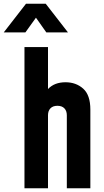

<svg xmlns="http://www.w3.org/2000/svg" viewBox="-71 -1000 555 1020"><path d="M120 -906 64 -828H-51L67 -980H172L290 -828H175ZM277 -563Q333 -563 371 -529Q409 -495 409 -418V0H284V-388Q284 -411 271 -424.5Q258 -438 234 -438Q210 -438 197 -424.5Q184 -411 184 -388V0H59V-750H184V-527Q218 -563 277 -563Z"/></svg>

Font: Mohave Bold
Style: Regular
Weight: 700
Designer: Gumpita Rahayu
Foundry: Tokotype
Version: Version 2.002;PS 002.002;hotconv 1.0.88;makeotf.lib2.5.64775